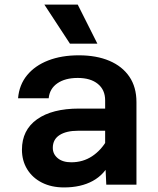

<svg xmlns="http://www.w3.org/2000/svg" viewBox="-20 -808 690 840"><path d="M445 0 440 -108V-369Q440 -415 408 -441Q376 -467 320 -467Q265 -467 231 -443.5Q197 -420 193 -378H59Q64 -437 98.5 -479Q133 -521 191 -543.5Q249 -566 325 -566Q402 -566 458.5 -542Q515 -518 546 -472.5Q577 -427 577 -361V0ZM260 12Q205 12 163.5 -9Q122 -30 99 -67.5Q76 -105 76 -153Q76 -239 142 -286Q208 -333 326 -333H455V-236H322Q270 -236 240.5 -217Q211 -198 211 -161Q211 -134 232.5 -116Q254 -98 292 -98Q343 -98 383 -124.5Q423 -151 449 -197L464 -102Q438 -45 386 -16.5Q334 12 260 12ZM406 -617H286L174 -788H320Z"/></svg>

Font: Azeret Mono SemiBold
Style: Regular
Weight: 600
Designer: Martin Vácha
Foundry: Displaay
Version: Version 1.002